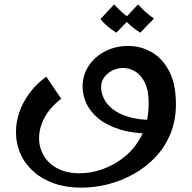

<svg xmlns="http://www.w3.org/2000/svg" viewBox="-20 -615 885 884"><path d="M354.2 249Q285.8 249 230.4 229.9Q175 210.8 135.4 175.9Q95.8 141 74.6 93.9Q53.5 46.8 53.5 -8.2Q53.5 -51.2 68.2 -95.9Q83 -140.5 113.9 -183.5Q144.8 -226.5 193 -262.2L261.8 -160.2Q211.2 -121.8 185.6 -74.5Q160 -27.2 160 20.5Q160 65.8 182 102.6Q204 139.5 245.8 161.1Q287.5 182.8 347.2 182.8Q400.8 182.8 456.2 162.5Q511.8 142.2 559.2 102Q606.8 61.8 635.6 1.5Q664.5 -58.8 664.5 -139.5Q664.5 -197.8 647.4 -233.5Q630.2 -269.2 603.5 -285.6Q576.8 -302 547.5 -302Q520.8 -302 497.4 -290.4Q474 -278.8 459.8 -258.9Q445.5 -239 445.5 -213.2Q445.5 -188.5 458 -161.9Q470.5 -135.2 498.6 -112.8Q526.8 -90.2 573.5 -76.4Q620.2 -62.5 689.5 -62.5L680.2 0Q590.8 0 529.5 -19.8Q468.2 -39.5 430.9 -71.2Q393.5 -103 376.9 -140.8Q360.2 -178.5 360.2 -215.2Q360.2 -269.5 388.4 -311.9Q416.5 -354.2 464.2 -378.9Q512 -403.5 570.5 -403.5Q627.8 -403.5 677.9 -375Q728 -346.5 759 -287.2Q790 -228 790 -135Q790 -59.8 764.6 1.4Q739.2 62.5 695.4 108.8Q651.5 155 595.1 186.4Q538.8 217.8 477.1 233.4Q415.5 249 354.2 249ZM515.8 -464.5Q495.2 -477.2 475.9 -493.2Q456.5 -509.2 442.5 -527.2L505.5 -594.8Q522.5 -576.2 539.8 -560.4Q557 -544.5 579 -529.8ZM625.8 -464.5Q605.2 -477.2 585.9 -493.2Q566.5 -509.2 552.5 -527.2L615.5 -594.8Q632.5 -576.2 649.8 -560.4Q667 -544.5 689 -529.8Z"/></svg>

Font: Marhey Light
Style: Regular
Weight: 300
Designer: Nur Syamsi & Bustanul Arifin
Foundry: Namelatype
Version: Version 1.000